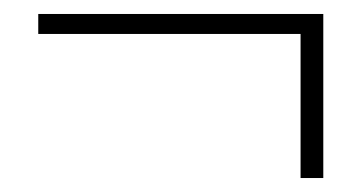

<svg xmlns="http://www.w3.org/2000/svg" viewBox="-20 -364 512 272"><path d="M405.8 -111.8V-315.9H34.2V-344.2H438V-111.8Z"/></svg>

Font: Source Sans 3 ExtraLight
Style: Regular
Weight: 200
Designer: Paul D. Hunt
Foundry: Adobe
Version: Version 3.052;hotconv 1.1.0;makeotfexe 2.6.0